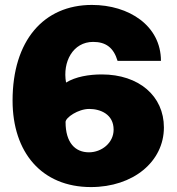

<svg xmlns="http://www.w3.org/2000/svg" viewBox="-20 -753 718 779"><path d="M353 -733C157 -733 31 -588 31 -345C31 -135 149 6 349 6C520 6 645 -97 645 -236C645 -363 544 -451 393 -451C341 -451 287 -442 248 -418C233 -502 276 -583 358 -583C409 -583 441 -560 457 -506H633C633 -649 503 -733 353 -733ZM342 -311C388 -311 441 -289 441 -227C441 -173 392 -135 341 -135C285 -135 246 -174 246 -258C246 -276 297 -311 342 -311Z"/></svg>

Font: United Sans Black
Style: Regular
Weight: 900
Designer: Pablo Impallari, Rodrigo Fuenzalida (Modified by Dan O. Williams)
Version: Version 1.000;PS 001.000;hotconv 1.0.88;makeotf.lib2.5.64775